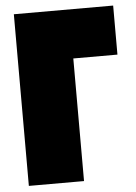

<svg xmlns="http://www.w3.org/2000/svg" viewBox="-51 -740 553 780"><g transform="rotate(-5 225.0 -350.0)"><path d="M35 0V-700H440V-500H260V0Z"/></g></svg>

Font: Tektur SemiCondensed Black
Style: Regular
Weight: 900
Width: 4
Designer: Adam Jagosz
Foundry: Adam Jagosz
Version: Version 1.005;gftools[0.9.30]